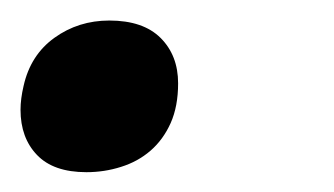

<svg xmlns="http://www.w3.org/2000/svg" viewBox="-46 -400 327 188"><path d="M-22.9 -315.9Q-16.1 -346.2 7.3 -363Q30.8 -379.9 61 -379.9Q94.2 -379.9 111.3 -362.8Q128.4 -345.7 128.4 -318.4Q128.4 -295.9 121.1 -279.5Q113.8 -263.2 101.3 -252.4Q88.9 -241.7 72.5 -236.6Q56.2 -231.4 38.6 -231.4Q6.3 -231.4 -9.8 -248.3Q-25.9 -265.1 -25.9 -292.5Q-25.9 -303.2 -22.9 -315.9Z"/></svg>

Font: Arian AMU Serif
Style: Bold Italic
Weight: 700
Italic angle: -15°
Designer: Ruben Hakobyan (Tarumian)
Foundry: Ruben Hakobyan (Tarumian)
Version: Version 1.002